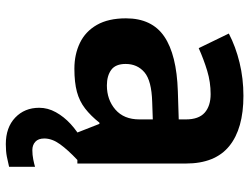

<svg xmlns="http://www.w3.org/2000/svg" viewBox="-116 -480 837 644"><g transform="rotate(90 302.0 -158.5)"><path d="M302 -557Q412 -557 470.5 -509.5Q529 -462 529 -364V0H425L396 -74H392Q369 -45 344.5 -26Q320 -7 288.5 1.5Q257 10 211 10Q163 10 124.5 -8.5Q86 -27 64 -65.5Q42 -104 42 -163Q42 -250 103 -291.5Q164 -333 286 -337L381 -340V-364Q381 -407 358.5 -427Q336 -447 296 -447Q256 -447 218 -435.5Q180 -424 142 -407L93 -508Q137 -531 190.5 -544Q244 -557 302 -557ZM323 -251Q251 -249 223 -225Q195 -201 195 -162Q195 -128 215 -113.5Q235 -99 267 -99Q315 -99 348 -127.5Q381 -156 381 -208V-253ZM445 111Q445 131 456 141Q467 151 484 151Q500 151 515 148Q530 145 540 142V229Q524 233 506 236.5Q488 240 464 240Q408 240 375 208.5Q342 177 342 128Q342 99 357 72Q372 45 396.5 22.5Q421 0 452 -17L517 0Q483 32 464 58.5Q445 85 445 111Z"/></g></svg>

Font: Noto Sans Myanmar
Style: Regular
Weight: 400
Designer: Monotype Design Team
Foundry: Monotype Imaging Inc.
Version: Version 2.107